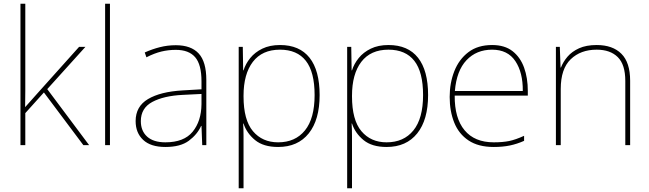

<svg xmlns="http://www.w3.org/2000/svg" viewBox="-20 -780 3491 1032"><path d="M116 -385Q116 -337 116 -294Q116 -251 115 -204Q132 -223 144 -236.5Q156 -250 172 -268L405 -528H439L234 -301L459 0H428L216 -283L116 -172V0H90V-760H116Z M571 0H545V-760H571Z M925 -537Q1007 -537 1048 -492.5Q1089 -448 1089 -350V0H1067L1063 -103H1061Q1040 -57 995 -23.5Q950 10 869 10Q790 10 749.5 -28Q709 -66 709 -129Q709 -208 775.5 -247.5Q842 -287 960 -294L1063 -300V-343Q1063 -433 1029 -472.5Q995 -512 925 -512Q885 -512 847.5 -503Q810 -494 767 -472L758 -498Q798 -516 839.5 -526.5Q881 -537 925 -537ZM962 -270Q860 -265 798.5 -232Q737 -199 737 -129Q737 -76 771 -45.5Q805 -15 869 -15Q969 -15 1015.5 -72Q1062 -129 1063 -220V-275Z M1485 -538Q1590 -538 1644 -469.5Q1698 -401 1698 -269Q1698 -136 1639.5 -63Q1581 10 1475 10Q1396 10 1351 -27Q1306 -64 1289 -116H1287Q1289 -82 1289 -49.5Q1289 -17 1289 15V232H1263V-528H1285L1287 -402H1289Q1300 -437 1325 -468Q1350 -499 1390 -518.5Q1430 -538 1485 -538ZM1485 -513Q1389 -513 1339 -447.5Q1289 -382 1289 -265V-262Q1289 -135 1339.5 -75Q1390 -15 1475 -15Q1567 -15 1619 -79Q1671 -143 1671 -269Q1671 -393 1624 -453Q1577 -513 1485 -513Z M2068 -538Q2173 -538 2227 -469.5Q2281 -401 2281 -269Q2281 -136 2222.5 -63Q2164 10 2058 10Q1979 10 1934 -27Q1889 -64 1872 -116H1870Q1872 -82 1872 -49.5Q1872 -17 1872 15V232H1846V-528H1868L1870 -402H1872Q1883 -437 1908 -468Q1933 -499 1973 -518.5Q2013 -538 2068 -538ZM2068 -513Q1972 -513 1922 -447.5Q1872 -382 1872 -265V-262Q1872 -135 1922.5 -75Q1973 -15 2058 -15Q2150 -15 2202 -79Q2254 -143 2254 -269Q2254 -393 2207 -453Q2160 -513 2068 -513Z M2625 -538Q2693 -538 2735 -505Q2777 -472 2797 -416.5Q2817 -361 2817 -291V-266H2424Q2423 -145 2477 -80Q2531 -15 2634 -15Q2682 -15 2716.5 -22Q2751 -29 2797 -50V-23Q2759 -6 2720.5 2Q2682 10 2634 10Q2551 10 2498.5 -25Q2446 -60 2421.5 -121Q2397 -182 2397 -259Q2397 -334 2422 -397.5Q2447 -461 2497.5 -499.5Q2548 -538 2625 -538ZM2625 -513Q2541 -513 2487.5 -456.5Q2434 -400 2425 -291H2790Q2791 -390 2750 -451.5Q2709 -513 2625 -513Z M3187 -538Q3273 -538 3320 -491Q3367 -444 3367 -346V0H3341V-345Q3341 -433 3300.5 -473Q3260 -513 3187 -513Q3101 -513 3047.5 -461.5Q2994 -410 2994 -302V0H2968V-528H2989L2993 -417H2995Q3007 -448 3030.5 -475.5Q3054 -503 3092.5 -520.5Q3131 -538 3187 -538Z"/></svg>

Font: Noto Sans Gujarati Thin
Style: Regular
Weight: 100
Designer: Jelle Bosma - Monotype Design Team, Universal Thirst
Foundry: Monotype Imaging Inc.
Version: Version 2.106; ttfautohint (v1.8.4.7-5d5b)